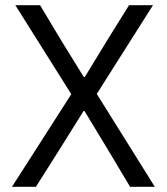

<svg xmlns="http://www.w3.org/2000/svg" viewBox="-20 -718 640 738"><path d="M575 0H480L397 -139L305 -291H301L206 -139L118 0H26L254 -356L39 -698H134L215 -563L302 -422H306L392 -563L476 -698H568L352 -357Z"/></svg>

Font: IBM Plaex Mono
Style: Regular
Weight: 400
Designer: Mike Abbink, Paul van der Laan, Pieter van Rosmalen
Foundry: Bold Monday
Version: Version 2.003